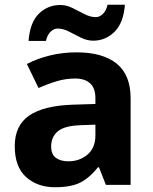

<svg xmlns="http://www.w3.org/2000/svg" viewBox="-20 -777 644 807"><path d="M302 -557Q412 -557 470.5 -509.5Q529 -462 529 -364V0H425L396 -74H392Q357 -30 318 -10Q279 10 211 10Q138 10 90 -32.5Q42 -75 42 -163Q42 -250 103 -291.5Q164 -333 286 -337L381 -340V-364Q381 -407 358.5 -427Q336 -447 296 -447Q256 -447 218 -435.5Q180 -424 142 -407L93 -508Q137 -531 190.5 -544Q244 -557 302 -557ZM323 -251Q251 -249 223 -225Q195 -201 195 -162Q195 -128 215 -113.5Q235 -99 267 -99Q315 -99 348 -127.5Q381 -156 381 -208V-253ZM100 -605Q106 -683 143.5 -719.5Q181 -756 233 -756Q260 -756 285.5 -743Q311 -730 335.5 -717.5Q360 -705 383 -705Q398 -705 412 -718Q426 -731 432 -757H505Q499 -680 461 -643Q423 -606 372 -606Q346 -606 320.5 -618.5Q295 -631 270.5 -644Q246 -657 222 -657Q207 -657 193 -644Q179 -631 173 -605Z"/></svg>

Font: Noto Sans Javanese
Style: Regular
Weight: 400
Designer: Monotype Design Team
Foundry: Monotype Imaging Inc.
Version: Version 2.004